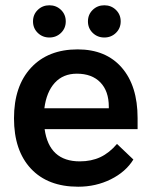

<svg xmlns="http://www.w3.org/2000/svg" viewBox="-20 -697 574 727"><path d="M501 -208H149Q166 -86 282 -86Q326 -86 360 -102Q394 -118 423 -152L485 -93Q456 -46 399.5 -18Q343 10 276 10Q161 10 97 -58.5Q33 -127 33 -249Q33 -371 97.5 -440.5Q162 -510 274 -510Q381 -510 441 -441Q501 -372 501 -250ZM392 -293Q392 -352 360 -385Q328 -418 271 -418Q219 -418 187.5 -383.5Q156 -349 148 -287H392ZM105 -616Q105 -642 123 -659.5Q141 -677 167 -677Q193 -677 211 -659.5Q229 -642 229 -616Q229 -590 211 -572.5Q193 -555 167 -555Q141 -555 123 -572.5Q105 -590 105 -616ZM313 -616Q313 -642 331 -659.5Q349 -677 375 -677Q401 -677 419 -659.5Q437 -642 437 -616Q437 -590 419 -572.5Q401 -555 375 -555Q349 -555 331 -572.5Q313 -590 313 -616Z"/></svg>

Font: Sarabun SemiBold
Style: Regular
Weight: 600
Designer: Suppakit Chalermlarp | Katatrad Co.,Ltd.
Foundry: Cadson Demak Co.,Ltd.
Version: Version 1.000; ttfautohint (v1.6)